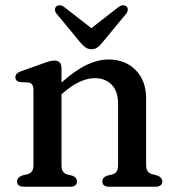

<svg xmlns="http://www.w3.org/2000/svg" viewBox="-20 -706 664 726"><path d="M212.5 -448.5V-394Q265 -440.5 308 -460.8Q351 -481 390.5 -481Q453.5 -481 493 -441Q532.5 -401 532.5 -334V-82.5Q532.5 -66.5 538.2 -58.5Q544 -50.5 555 -47.5L574.5 -42.5Q593.5 -35 593.5 -20.5Q593.5 0 568 0H392Q367 0 367 -21Q367 -34.5 384 -41.5L405 -46.5Q416 -50 421.2 -58Q426.5 -66 426.5 -82.5V-312.5Q426.5 -361 402.2 -385.8Q378 -410.5 338 -410.5Q312 -410.5 282.2 -397.2Q252.5 -384 219 -355L212.5 -349.5V-81.5Q212.5 -65.5 217.8 -57.8Q223 -50 233.5 -46.5L254 -41.5Q271 -34.5 271 -21Q271 0 246 0H70.5Q44.5 0 44.5 -20.5Q44.5 -35 64 -42.5L85 -47.5Q95.5 -51 101 -58.5Q106.5 -66 106.5 -81.5V-366.5Q106.5 -391 88 -394L55.5 -395.5Q38 -399.5 38 -414Q38 -429 60.5 -437L139.5 -465Q154.5 -470.5 165.2 -473.8Q176 -477 185.5 -477Q212.5 -477 212.5 -448.5ZM366.5 -544.5Q357 -533 348 -526.5Q339 -520 326 -520Q313 -520 303.8 -526.5Q294.5 -533 284.5 -544.5L194.5 -653.5Q187.5 -662 187.8 -669.8Q188 -677.5 192.5 -681.5Q206 -692 224 -678.5L325.5 -599.5L427 -678.5Q445 -692 458.5 -681.5Q463 -677.5 463.2 -669.8Q463.5 -662 456.5 -653.5Z"/></svg>

Font: Fraunces 9pt S050
Style: Regular
Weight: 400
Version: Version 1.000; ttfautohint (v1.8.3)